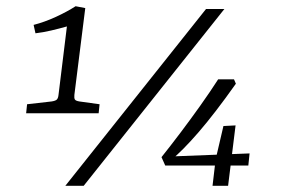

<svg xmlns="http://www.w3.org/2000/svg" viewBox="-20 -597 912 617"><path d="M219 -292Q218 -282 220.5 -277.5Q223 -273 235 -271L300 -262L297 -233H64L67 -262L146 -271Q159 -273 163 -277.5Q167 -282 168 -292L195 -512Q170 -505 144.5 -499Q119 -493 94 -490L88 -517Q123 -526 159 -542.5Q195 -559 223 -577L254 -571ZM190 0 642 -568H701L249 0ZM499 -92Q527 -127 559.5 -170Q592 -213 624 -258Q656 -303 681 -342H732L738 -328Q670 -232 618 -172Q566 -112 529 -82L524 -94L782 -104L778 -65H511ZM673 -85 698 -192 737 -194 713 0H663Z"/></svg>

Font: Rasa Light
Style: Italic
Weight: 300
Italic angle: -7.10001°
Designer: Anna Giedrys (Yrsa+Rasa design), David Brezina (Yrsa art-direction, Rasa art-direction, design)
Foundry: Rosetta Type Foundry
Version: Version 2.004